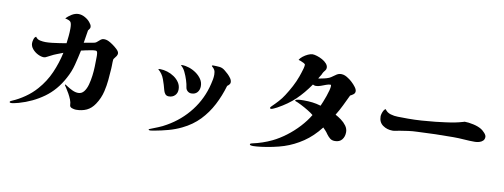

<svg xmlns="http://www.w3.org/2000/svg" viewBox="-66 -1145 4133 1575"><g transform="rotate(10 2000.0 -357.5)"><path d="M858 -510Q858 -499 851 -488Q844 -477 836.5 -468.5Q829 -460 828 -454Q827 -448 826.5 -432.5Q826 -417 826 -401.5Q826 -386 825 -377Q822 -329 817.5 -281.5Q813 -234 802 -187Q788 -126 753 -74Q725 -32 686.5 -14Q648 4 598 4Q584 4 564.5 -2.5Q545 -9 545 -27Q545 -47 535.5 -70.5Q526 -94 513.5 -116.5Q501 -139 489.5 -156Q478 -173 474 -180Q474 -180 475 -182.5Q476 -185 478 -185Q479 -185 497.5 -172.5Q516 -160 542 -147.5Q568 -135 592 -135Q621 -135 639.5 -158.5Q658 -182 668 -218.5Q678 -255 683 -295Q688 -335 689 -370.5Q690 -406 690 -425Q690 -439 690.5 -453.5Q691 -468 689 -482Q688 -490 685 -496Q682 -502 672 -502Q657 -502 635.5 -498Q614 -494 592 -489.5Q570 -485 555 -481Q542 -419 526.5 -358.5Q511 -298 480 -242Q422 -133 331 -67.5Q240 -2 127 30Q115 33 96 37.5Q77 42 69 42Q65 42 58.5 41.5Q52 41 52 35Q52 30 59.5 26.5Q67 23 71 21Q121 0 173 -36Q225 -72 265 -118Q325 -186 361 -268Q397 -350 416 -438Q391 -428 365.5 -418.5Q340 -409 316 -396Q306 -392 290.5 -383Q275 -374 265 -374Q241 -374 214 -387.5Q187 -401 168 -423.5Q149 -446 149 -472Q149 -485 154.5 -504Q160 -523 173 -529Q186 -509 210 -504Q234 -499 256 -499Q279 -499 310.5 -502.5Q342 -506 373.5 -511Q405 -516 428 -520Q432 -551 435 -582.5Q438 -614 438 -645Q438 -683 429 -697Q420 -711 382 -718Q400 -739 428 -756Q456 -773 484 -773Q511 -773 538.5 -757.5Q566 -742 582 -721Q588 -714 593.5 -704.5Q599 -695 599 -684Q599 -676 593.5 -668.5Q588 -661 583 -654Q579 -628 574.5 -601.5Q570 -575 566 -548Q571 -549 584.5 -551.5Q598 -554 614 -557Q630 -560 642.5 -562Q655 -564 657 -565Q669 -570 679 -580Q689 -590 700 -598Q711 -606 725 -606Q746 -606 766 -596Q779 -590 800.5 -575Q822 -560 840 -542.5Q858 -525 858 -510Z M1399 -306Q1399 -275 1379.5 -255.5Q1360 -236 1329 -236Q1309 -236 1298.5 -249.5Q1288 -263 1284 -280Q1274 -321 1257.5 -366.5Q1241 -412 1206 -440Q1209 -443 1213.5 -443.5Q1218 -444 1222 -444Q1250 -444 1281 -434.5Q1312 -425 1338.5 -407Q1365 -389 1382 -363.5Q1399 -338 1399 -306ZM1810 -437Q1810 -427 1802 -418Q1794 -409 1786 -404Q1761 -318 1721.5 -242Q1682 -166 1624 -105.5Q1566 -45 1483 -5Q1432 20 1375 35.5Q1318 51 1262 61Q1254 62 1244.5 64Q1235 66 1227 66Q1225 66 1219.5 65Q1214 64 1214 60Q1214 58 1216.5 57Q1219 56 1220 55Q1255 41 1289 27.5Q1323 14 1355 -5Q1468 -69 1546 -170Q1624 -271 1654 -398Q1659 -417 1662.5 -437Q1666 -457 1666 -476Q1666 -502 1658 -515.5Q1650 -529 1642 -535Q1634 -541 1634 -544Q1634 -547 1638 -548Q1642 -549 1643 -549Q1672 -549 1697.5 -546.5Q1723 -544 1746 -524Q1758 -515 1773 -500.5Q1788 -486 1799 -470Q1810 -454 1810 -437ZM1574 -364Q1574 -333 1556.5 -312.5Q1539 -292 1507 -292Q1488 -292 1474.5 -304.5Q1461 -317 1459 -335Q1456 -359 1445.5 -392.5Q1435 -426 1420 -457Q1405 -488 1385 -503Q1384 -506 1387 -507Q1390 -508 1392 -508Q1421 -508 1452.5 -497.5Q1484 -487 1511.5 -467.5Q1539 -448 1556.5 -422Q1574 -396 1574 -364Z M2832 -543Q2832 -527 2819 -517Q2806 -507 2793 -501Q2772 -457 2750.5 -412.5Q2729 -368 2703 -326Q2726 -314 2751.5 -295.5Q2777 -277 2795 -252.5Q2813 -228 2813 -199Q2813 -162 2793 -137Q2773 -112 2734 -112Q2709 -112 2693.5 -124.5Q2678 -137 2664 -156Q2655 -170 2644 -182Q2633 -194 2622 -205Q2560 -125 2486.5 -75.5Q2413 -26 2333 0Q2293 13 2243 23.5Q2193 34 2148.5 39.5Q2104 45 2080 45Q2074 45 2063.5 43.5Q2053 42 2053 35Q2053 30 2060.5 27.5Q2068 25 2073 24Q2111 16 2152.5 2Q2194 -12 2231 -30Q2285 -56 2339.5 -97Q2394 -138 2440.5 -188.5Q2487 -239 2517 -290Q2501 -304 2470.5 -322.5Q2440 -341 2408.5 -357Q2377 -373 2356 -380Q2357 -389 2371.5 -392Q2386 -395 2403 -395.5Q2420 -396 2426 -396Q2466 -396 2499 -392Q2532 -388 2569 -377Q2575 -390 2584.5 -413.5Q2594 -437 2603.5 -464Q2613 -491 2619 -514.5Q2625 -538 2625 -551Q2625 -554 2624 -557.5Q2623 -561 2619 -561Q2604 -561 2584 -553.5Q2564 -546 2542.5 -538Q2521 -530 2502 -530Q2490 -530 2477 -537Q2423 -459 2364.5 -403Q2306 -347 2222 -301Q2216 -298 2198.5 -289.5Q2181 -281 2174 -281Q2171 -281 2167.5 -282Q2164 -283 2164 -287Q2164 -292 2167.5 -296Q2171 -300 2174 -303Q2200 -328 2225 -355.5Q2250 -383 2269 -413Q2295 -453 2318 -496.5Q2341 -540 2357 -585Q2361 -597 2367.5 -616Q2374 -635 2379 -654Q2384 -673 2384 -685Q2384 -691 2371.5 -698Q2359 -705 2345 -710Q2331 -715 2326 -716Q2334 -731 2353 -746Q2372 -761 2394 -771Q2416 -781 2432 -781Q2447 -781 2469.5 -774Q2492 -767 2514 -755Q2536 -743 2550.5 -726.5Q2565 -710 2565 -692Q2565 -679 2558 -670.5Q2551 -662 2544 -652Q2541 -648 2538 -641.5Q2535 -635 2533 -630Q2528 -621 2522 -612Q2516 -603 2511 -594Q2514 -594 2516.5 -594.5Q2519 -595 2522 -595Q2542 -599 2561 -603Q2580 -607 2599 -615Q2614 -622 2628 -633Q2642 -644 2657 -653Q2672 -662 2690 -662Q2708 -662 2723.5 -655.5Q2739 -649 2754 -638Q2766 -631 2784.5 -614Q2803 -597 2817.5 -577.5Q2832 -558 2832 -543Z M3945 -359Q3945 -339 3932.5 -327Q3920 -315 3901.5 -310Q3883 -305 3866 -305Q3821 -305 3776.5 -308.5Q3732 -312 3687 -312Q3612 -312 3536.5 -310Q3461 -308 3386 -304Q3349 -303 3313 -298Q3277 -293 3241 -287Q3228 -285 3213.5 -281.5Q3199 -278 3185 -278Q3139 -278 3104 -303Q3069 -328 3069 -377Q3069 -386 3073 -400Q3077 -414 3084 -426.5Q3091 -439 3100 -442Q3117 -416 3148 -407Q3179 -398 3208 -398Q3229 -398 3250.5 -397.5Q3272 -397 3293 -397Q3351 -397 3408 -401Q3465 -405 3522 -411Q3563 -416 3603 -421Q3643 -426 3683 -434Q3697 -437 3710 -440Q3723 -443 3736 -447Q3738 -447 3747 -450Q3756 -453 3756 -453Q3788 -453 3829 -444Q3870 -435 3898 -418Q3910 -411 3927.5 -392.5Q3945 -374 3945 -359Z"/></g></svg>

Font: Kaisei Tokumin ExtraBold
Style: Regular
Weight: 800
Designer: Font-Kai, 金井和夫
Foundry: KAZUO KANAI
Version: Version 5.003